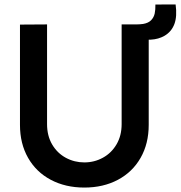

<svg xmlns="http://www.w3.org/2000/svg" viewBox="-20 -830 814 865"><path d="M70 -267.5V-719.2L192 -720V-270.7Q192 -218.1 215.1 -178.9Q238.2 -139.8 276.8 -119Q315.3 -98.3 360 -98.3Q405.1 -98.3 443.6 -119.5Q482.2 -140.6 505.1 -179.8Q528 -218.9 528 -270.7V-720H650V-267.5Q650 -183 613.5 -119Q577 -55 511.2 -20Q445.3 15 360 15Q274.7 15 208.8 -20Q143 -54.9 106.5 -118.9Q70 -182.9 70 -267.5ZM721.2 -668.8Q694.2 -653.2 660 -651.4Q625.8 -649.6 583.8 -654.2V-720H593.9Q602.1 -720.1 610 -720.6Q618 -721.1 625.2 -722.2Q648.8 -726.3 661 -739.1Q673.2 -751.9 676.9 -769Q680.6 -786.2 680.1 -809.6L771.2 -810Q778.5 -756.3 765.7 -721.8Q752.8 -687.3 721.2 -668.8Z"/></svg>

Font: Tap Sans
Style: Regular
Weight: 400
Designer: Tap Payments
Foundry: Tap Payments
Version: Version 1.001;Glyphs 3.1.2 (3151)